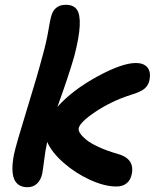

<svg xmlns="http://www.w3.org/2000/svg" viewBox="-20 -780 666 810"><path d="M96.2 9.8Q11.7 9.8 39.1 -128.9Q47.4 -168.9 92.3 -314.2Q137.2 -459.5 159.2 -543Q175.8 -602.5 183.6 -648.7Q191.4 -694.8 194.8 -707Q207 -759.8 257.8 -759.8Q289.6 -759.8 304 -740Q318.4 -720.2 316.4 -672.6Q314.5 -625 293.9 -544.9Q271 -463.9 222.2 -329.1Q286.1 -400.4 390.6 -457.3Q495.1 -514.2 553.2 -514.2Q586.4 -514.2 601.8 -495.6Q617.2 -477.1 610.8 -442.9Q606.4 -419.9 589.4 -405.8Q572.3 -391.6 532.2 -379.9Q451.2 -354 384 -309.3Q316.9 -264.6 312 -238.8Q310.1 -229.5 318.1 -217.3Q326.2 -205.1 344 -190.4Q361.8 -175.8 395.5 -160.2Q429.2 -144.5 473.1 -131.8Q548.8 -112.3 536.1 -46.9Q531.7 -21.5 514.9 -7.3Q498 6.8 471.2 6.8Q421.4 6.8 359.9 -21.2Q298.3 -49.3 248.3 -93.3Q198.2 -137.2 179.2 -181.2L178.2 -176.8Q171.4 -145.5 166.3 -104.5Q161.1 -63.5 158.2 -47.9Q152.3 -20.5 136.2 -5.4Q120.1 9.8 96.2 9.8Z"/></svg>

Font: Shantell Sans Normal
Style: Italic
Weight: 600
Italic angle: -11.31°
Designer: Stephen Nixon, Anya Danilova, Shantell Martin
Foundry: Arrow Type
Version: Version 1.006;[559af2be0]